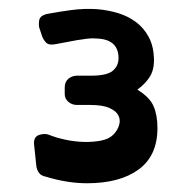

<svg xmlns="http://www.w3.org/2000/svg" viewBox="-20 -756 438 439"><path d="M294 -551Q322 -534 331 -513.5Q340 -493 340 -463Q340 -400 297 -368.5Q254 -337 179 -337Q134 -337 85 -352Q74 -354 69 -361Q64 -368 63 -377L58 -425Q56 -443 69.5 -447.5Q83 -452 94 -447Q109 -441 130 -436.5Q151 -432 172 -431.5Q193 -431 211 -434.5Q229 -438 239 -448Q248 -457 252 -469Q256 -481 251 -491.5Q246 -502 230.5 -509Q215 -516 187 -516H156Q145 -516 136.5 -523Q128 -530 128 -541V-556Q128 -569 136.5 -576Q145 -583 156 -583H189Q224 -583 237.5 -594Q251 -605 251 -623Q251 -667 199 -668Q190 -669 179 -667.5Q168 -666 155 -664L107 -655Q92 -652 85.5 -658.5Q79 -665 76 -674L70 -692Q68 -698 69.5 -709Q71 -720 87 -724Q113 -729 143 -733Q173 -737 202 -735Q227 -733 250 -726Q273 -719 291 -705.5Q309 -692 320 -671.5Q331 -651 332 -623Q333 -597 322.5 -580.5Q312 -564 294 -551Z"/></svg>

Font: OpenDyslexic3
Style: Bold
Weight: 700
Designer: Abelardo Gonzalez
Version: Version 1.000;PS 001.001;hotconv 1.0.56